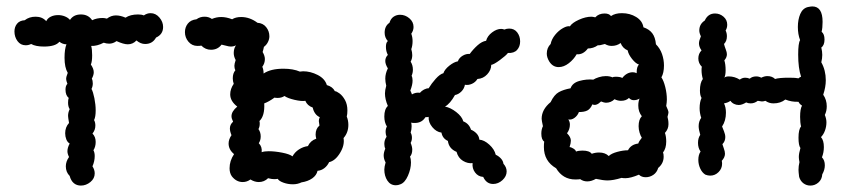

<svg xmlns="http://www.w3.org/2000/svg" viewBox="-20 -580 2640 598"><path d="M60 -439Q44 -439 34.5 -452Q25 -465 25 -482Q25 -496 33 -506Q41 -516 57 -517Q71 -528 91 -528Q112 -528 124 -514Q128 -523 138 -528Q148 -533 161 -533Q172 -533 182 -529Q192 -525 198 -518Q209 -535 232 -535Q255 -535 267 -517Q281 -524 300 -524Q305 -524 313 -522Q326 -532 341 -532Q355 -532 371 -525Q386 -535 410 -535Q421 -535 428 -532Q438 -539 449 -539Q465 -539 476.5 -525.5Q488 -512 488 -496Q488 -473 466 -463Q455 -443 432 -443Q418 -443 405 -454Q394 -442 378 -442Q365 -442 343 -452Q332 -444 320 -444Q312 -444 303 -447Q282 -436 264 -437Q267 -427 267 -408Q267 -388 263 -379Q272 -366 272 -355Q272 -346 266 -335Q269 -329 269 -320Q269 -311 265 -303Q270 -294 274 -274Q278 -254 278 -236Q278 -216 273 -206Q277 -199 277 -189Q277 -175 268 -164Q278 -154 278 -138Q278 -123 271 -112Q275 -105 275 -94Q275 -78 268 -62Q275 -51 275 -40Q275 -24 261.5 -13Q248 -2 232 -2Q219 -2 210 -9.5Q201 -17 197 -32Q185 -44 185 -62Q185 -77 195 -91Q190 -101 190 -109Q190 -120 197 -133Q190 -137 186.5 -146Q183 -155 183 -165Q183 -184 195 -197Q192 -215 192 -219Q192 -230 197 -240Q192 -248 192 -260Q192 -270 194 -275Q184 -283 184 -301Q184 -313 190 -319Q186 -329 186 -334Q186 -341 191 -353Q181 -370 181 -400Q181 -427 187 -442Q175 -442 165 -450Q153 -435 117 -435Q91 -435 77 -443Q69 -439 60 -439Z M1062 -236Q1062 -224 1060 -217Q1065 -205 1065 -191Q1065 -167 1050 -150Q1054 -128 1039 -103.5Q1024 -79 1005 -75Q1000 -64 990.5 -56.5Q981 -49 969 -48Q966 -34 952.5 -24.5Q939 -15 919 -12Q907 -6 892 -6Q877 -6 863 -11Q849 -16 845 -23Q841 -22 834 -22Q826 -22 815 -25Q803 -13 786 -13Q773 -13 760 -21Q749 -13 736 -13Q716 -13 702 -31Q695 -41 695 -56Q695 -79 709 -100Q692 -114 692 -133Q692 -146 701 -159Q696 -171 696 -180Q696 -192 706 -201Q701 -211 701 -218Q701 -233 719 -248Q697 -265 697 -286Q697 -303 708 -319Q705 -327 705 -336Q705 -352 713 -361Q710 -367 710 -375Q710 -381 714 -393Q708 -404 708 -415Q708 -429 715 -439Q708 -435 699 -435Q693 -435 684.5 -437.5Q676 -440 670 -441Q658 -425 637 -425Q620 -425 607 -438Q603 -437 595 -437Q578 -437 567 -450Q556 -463 556 -480Q556 -495 565 -506.5Q574 -518 592 -520Q603 -528 617 -528Q630 -528 640 -521Q654 -527 669 -527Q685 -527 703 -520Q714 -527 731 -527Q758 -527 782 -509Q799 -508 809 -495.5Q819 -483 819 -467Q819 -458 814.5 -449Q810 -440 802 -434Q800 -424 798 -418Q805 -406 805 -396Q805 -383 797 -372Q801 -363 801 -351Q823 -366 863 -366Q893 -366 914 -357L924 -358Q947 -358 969.5 -346.5Q992 -335 998 -315Q1016 -310 1023 -296Q1028 -296 1037.5 -289Q1047 -282 1054.5 -268.5Q1062 -255 1062 -236ZM817 -109Q836 -109 859 -104.5Q882 -100 891 -93Q898 -106 911 -114.5Q924 -123 939 -125Q947 -142 965 -148Q963 -156 963 -161Q963 -179 975 -189Q973 -201 973 -203Q973 -209 976 -215Q967 -219 961.5 -227Q956 -235 954 -245Q937 -251 931 -266Q919 -264 897.5 -269Q876 -274 866 -281Q857 -275 845 -275Q838 -275 835 -276Q817 -263 803 -258Q805 -219 788 -203Q789 -200 789 -195Q789 -185 785 -178Q792 -168 792 -155Q792 -143 786 -134Q797 -123 795 -106Q803 -109 817 -109Z M1213 -3Q1196 -3 1186.5 -17.5Q1177 -32 1177 -52Q1177 -60 1181 -74Q1175 -85 1175 -96Q1175 -105 1180 -117Q1177 -123 1177 -132Q1177 -144 1184 -154Q1181 -162 1181 -169Q1181 -179 1185 -186Q1177 -199 1177 -217Q1177 -240 1188 -250Q1179 -271 1179 -289Q1179 -299 1183 -313Q1180 -325 1180 -335Q1180 -351 1188 -367Q1180 -380 1180 -390Q1180 -401 1188 -409Q1182 -420 1182 -434Q1182 -448 1188 -452Q1178 -463 1178 -478Q1178 -499 1193 -509Q1197 -522 1206 -528Q1215 -534 1226 -534Q1242 -534 1255 -523Q1268 -512 1268 -496Q1268 -485 1261 -475Q1265 -464 1265 -452Q1265 -438 1261 -427Q1264 -417 1264 -408Q1264 -397 1259 -388Q1266 -377 1266 -363Q1266 -353 1262 -344Q1265 -338 1265 -329Q1265 -316 1258 -298Q1262 -290 1263 -286Q1275 -293 1288 -291Q1293 -297 1300.5 -301Q1308 -305 1315 -305Q1324 -320 1337 -334.5Q1350 -349 1361 -352Q1365 -364 1379.5 -375.5Q1394 -387 1406 -389Q1410 -400 1421 -406.5Q1432 -413 1443 -412Q1454 -427 1467.5 -439Q1481 -451 1494 -453Q1498 -468 1512.5 -479Q1527 -490 1541 -490Q1545 -490 1551 -488Q1558 -491 1566 -491Q1582 -491 1591 -479Q1600 -467 1600 -451Q1600 -435 1590.5 -424.5Q1581 -414 1562 -415Q1556 -407 1537 -393Q1518 -379 1510 -378Q1510 -362 1497.5 -348.5Q1485 -335 1467 -334Q1461 -324 1450 -319Q1439 -314 1428 -316Q1426 -304 1417 -295Q1408 -286 1397 -284Q1382 -257 1366 -248Q1383 -245 1401 -231Q1419 -217 1423 -202Q1441 -195 1447 -176Q1457 -172 1464.5 -164Q1472 -156 1473 -145Q1488 -144 1504 -129.5Q1520 -115 1524 -98Q1533 -94 1540 -86.5Q1547 -79 1548 -70Q1558 -59 1558 -46Q1558 -31 1545 -19Q1532 -7 1516 -7Q1495 -7 1485 -29Q1469 -30 1459.5 -43Q1450 -56 1452 -72Q1437 -70 1422 -79Q1407 -88 1402 -107Q1378 -117 1375 -141Q1358 -149 1355 -167Q1339 -169 1326.5 -184Q1314 -199 1315 -216Q1312 -215 1305 -215Q1294 -197 1272 -197Q1264 -197 1260 -198Q1262 -196 1262 -187Q1262 -176 1259 -167Q1263 -160 1263 -151Q1263 -142 1259 -135Q1264 -123 1264 -114Q1264 -100 1257 -92Q1260 -85 1260 -74Q1260 -54 1250.5 -32.5Q1241 -11 1227 -6Q1220 -3 1213 -3Z M1683 -413Q1683 -431 1695 -443Q1698 -458 1709 -471.5Q1720 -485 1733.5 -492.5Q1747 -500 1755 -498Q1762 -509 1783 -518.5Q1804 -528 1822 -528Q1826 -528 1834 -526Q1845 -538 1863 -538Q1877 -538 1883 -530Q1896 -539 1917 -539Q1942 -539 1961.5 -527Q1981 -515 1984 -495Q2002 -489 2011.5 -476.5Q2021 -464 2023 -442Q2036 -429 2042 -411.5Q2048 -394 2048 -376Q2048 -353 2040 -339Q2047 -329 2052 -309Q2057 -289 2057 -270Q2057 -262 2055 -250Q2062 -235 2062 -230Q2062 -227 2059 -216Q2060 -212 2061 -206.5Q2062 -201 2062 -193Q2062 -178 2051 -166Q2055 -155 2055 -139Q2055 -118 2045 -105Q2047 -101 2047 -92Q2047 -71 2030 -57Q2026 -43 2015 -35.5Q2004 -28 1991 -28Q1978 -28 1970 -36Q1944 -25 1928 -25Q1920 -25 1916 -26Q1890 -18 1872 -18Q1859 -18 1836 -23Q1822 -15 1809 -15Q1797 -15 1787 -22Q1782 -21 1772 -21Q1733 -21 1712 -56Q1674 -78 1674 -122Q1674 -133 1675 -139Q1666 -145 1666 -164Q1666 -177 1671 -187Q1667 -205 1667 -210Q1667 -239 1695 -262Q1706 -285 1720.5 -293Q1735 -301 1757 -305Q1763 -322 1785 -328Q1807 -334 1828 -332Q1834 -336 1845 -339.5Q1856 -343 1867 -343Q1879 -343 1888 -339Q1890 -341 1898 -341Q1904 -341 1910 -340Q1916 -339 1918 -337Q1932 -355 1951 -355Q1957 -355 1963 -352V-355Q1963 -372 1970 -379Q1960 -382 1948.5 -396.5Q1937 -411 1935 -423Q1919 -430 1913 -446Q1901 -437 1885 -437Q1874 -437 1864 -443Q1847 -438 1842 -439Q1828 -429 1811 -429Q1796 -409 1776 -411Q1767 -395 1751.5 -383Q1736 -371 1720 -371Q1702 -371 1691 -388Q1683 -401 1683 -413ZM1758 -142Q1758 -134 1754 -122Q1758 -122 1765.5 -117.5Q1773 -113 1774 -108Q1782 -111 1794 -111Q1816 -111 1823 -101Q1834 -105 1846 -105Q1865 -105 1876 -94Q1884 -102 1902.5 -107Q1921 -112 1936 -112Q1945 -130 1968 -133Q1970 -140 1979 -151Q1975 -157 1972 -167Q1969 -177 1969 -187Q1969 -208 1979 -218Q1968 -232 1968 -251Q1968 -264 1972 -273Q1964 -268 1954 -268Q1945 -268 1939 -275Q1930 -266 1914 -266Q1904 -266 1894 -271Q1883 -260 1867 -260Q1862 -260 1852 -264Q1837 -249 1825 -255Q1819 -241 1809.5 -236Q1800 -231 1783 -231Q1779 -220 1769.5 -213Q1760 -206 1750 -208Q1755 -201 1755 -192Q1755 -177 1746 -165Q1758 -153 1758 -142Z M2154 -135Q2154 -150 2161 -160Q2156 -177 2156 -187Q2156 -202 2164 -213Q2159 -228 2159 -243Q2159 -262 2165 -275Q2160 -283 2160 -298Q2160 -322 2169 -334Q2165 -348 2165 -362Q2165 -369 2166 -372Q2155 -383 2155 -398Q2155 -413 2165 -423Q2157 -434 2157 -445Q2157 -453 2163 -467Q2158 -477 2158 -485Q2158 -505 2175 -516Q2185 -538 2207 -538Q2222 -538 2233.5 -528Q2245 -518 2245 -503Q2245 -493 2240 -485Q2244 -477 2244 -467Q2244 -452 2235 -443Q2237 -435 2240.5 -426Q2244 -417 2244 -411Q2244 -401 2236 -392Q2240 -380 2240 -361Q2240 -346 2236 -338Q2240 -342 2250 -342Q2268 -342 2284 -332Q2292 -338 2301 -338Q2308 -338 2315 -335Q2323 -342 2335 -342Q2344 -342 2351 -338Q2361 -343 2370 -343Q2385 -343 2394 -334Q2406 -338 2438 -338Q2459 -338 2467 -336Q2471 -340 2475 -341Q2466 -368 2466 -410Q2466 -446 2472 -455Q2465 -473 2465 -496Q2465 -519 2472.5 -536.5Q2480 -554 2496 -558Q2506 -560 2510 -560Q2542 -560 2542 -512Q2542 -493 2539 -481Q2548 -474 2548 -457Q2548 -439 2538 -432Q2541 -420 2541 -409Q2541 -398 2538 -386Q2552 -361 2552 -330Q2552 -309 2544 -285Q2555 -269 2555 -249Q2555 -234 2549 -222Q2554 -210 2554 -199Q2554 -186 2549.5 -173.5Q2545 -161 2537 -153Q2546 -143 2546 -122Q2546 -105 2540 -90Q2549 -81 2549 -65Q2549 -51 2541 -37Q2540 -21 2529 -11.5Q2518 -2 2504 -2Q2492 -2 2482.5 -9Q2473 -16 2469 -29Q2467 -45 2467 -51Q2467 -63 2470 -75Q2468 -85 2468 -91Q2468 -102 2473 -119Q2467 -127 2467 -151Q2467 -177 2475 -186Q2472 -198 2472 -216Q2472 -241 2478 -251Q2470 -256 2467 -263Q2446 -262 2426 -270Q2411 -258 2389 -258Q2375 -258 2364 -266Q2358 -264 2353 -264Q2350 -264 2340 -266Q2330 -258 2318 -258Q2310 -258 2304 -261Q2291 -253 2281 -253Q2273 -253 2266 -256.5Q2259 -260 2255 -266Q2247 -260 2235 -258Q2241 -246 2241 -229Q2241 -204 2229 -186Q2231 -181 2235 -171Q2239 -161 2239 -153Q2239 -140 2230 -131Q2231 -127 2234.5 -117.5Q2238 -108 2238 -101Q2238 -90 2228 -79Q2229 -76 2229 -70Q2229 -55 2218 -44Q2207 -33 2192 -33Q2185 -33 2177 -36Q2167 -42 2161 -55Q2155 -68 2155 -82Q2155 -98 2162 -108Q2154 -119 2154 -135Z"/></svg>

Font: Pangolin
Style: Regular
Weight: 400
Designer: Kevin Burke
Foundry: Google, Inc.
Version: Version 1.101